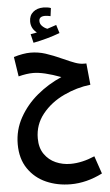

<svg xmlns="http://www.w3.org/2000/svg" viewBox="-72 -833 722 1265"><g transform="rotate(-5 289.0 -200.0)"><path d="M554 335Q449 388 344 388Q256 388 182 355.5Q108 323 63 257Q18 191 18 95Q18 1 63 -80Q108 -161 181.5 -222Q255 -283 343 -321Q228 -364 160 -364Q117 -364 63 -350L43 -480Q107 -499 153 -499Q205 -499 253 -483.5Q301 -468 365 -439Q411 -418 441.5 -407Q472 -396 498 -396H515L529 -254Q439 -244 352 -203Q265 -162 209 -92.5Q153 -23 153 68Q153 131 182 172.5Q211 214 256.5 234Q302 254 354 254Q430 254 514 218ZM356 -611Q273 -580 180 -562L166 -620Q199 -625 208 -628Q170 -657 170 -703Q170 -743 196.5 -765.5Q223 -788 265 -788Q276 -788 290.5 -786Q305 -784 314 -780L307 -727Q287 -732 271 -732Q231 -732 231 -701Q231 -682 245.5 -667.5Q260 -653 279 -646Q326 -661 339 -666Z"/></g></svg>

Font: Noto Sans Arabic Cond
Style: Bold
Weight: 700
Width: 3
Designer: Nadine Chahine
Foundry: Monotype Imaging Inc.
Version: Version 1.001